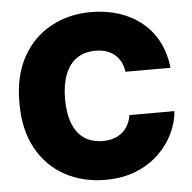

<svg xmlns="http://www.w3.org/2000/svg" viewBox="-53 -791 851 853"><g transform="rotate(-5 372.5 -364.0)"><path d="M382.8 10.3Q283.2 10.3 203.6 -33Q124 -76.2 77.9 -159.4Q31.7 -242.7 31.7 -363.3Q31.7 -484.9 78.6 -568.4Q125.5 -651.9 205.1 -694.8Q284.7 -737.8 382.8 -737.8Q451.2 -737.8 508.5 -719Q565.9 -700.2 609.6 -664.6Q653.3 -628.9 680.2 -577.4Q707 -525.9 714.4 -460.4H513.2Q510.3 -484.4 500.5 -503.7Q490.7 -522.9 474.9 -536.6Q459 -550.3 437.3 -557.6Q415.5 -564.9 388.2 -564.9Q338.9 -564.9 304.7 -541Q270.5 -517.1 252.9 -471.9Q235.4 -426.8 235.4 -363.3Q235.4 -297.4 253.2 -252.4Q271 -207.5 304.9 -185.1Q338.9 -162.6 387.7 -162.6Q414.6 -162.6 436 -169.9Q457.5 -177.2 473.9 -190.9Q490.2 -204.6 500.2 -223.9Q510.3 -243.2 514.2 -267.1H714.8Q710.9 -217.3 687.7 -168.5Q664.6 -119.6 622.8 -79.1Q581.1 -38.6 521 -14.2Q460.9 10.3 382.8 10.3Z"/></g></svg>

Font: Inter 17pt Black
Style: Regular
Weight: 900
Version: Version 4.001;git-66647c0bb